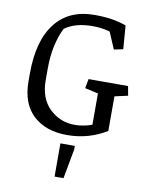

<svg xmlns="http://www.w3.org/2000/svg" viewBox="-98 -742 832 1064"><g transform="rotate(10 317.5 -210.5)"><path d="M49.8 -246.6V-290Q49.8 -474.6 127 -573.2Q204.1 -671.9 348.6 -671.4Q452.6 -671.4 525.9 -643.6L536.1 -511.7L484.9 -501L444.8 -595.2Q399.4 -608.4 347.2 -608.4Q249.5 -608.4 190.9 -565.4Q142.6 -467.8 142.6 -333.5V-268.6Q142.6 -165.5 201.7 -108.9Q260.7 -52.2 343.3 -52.2Q391.1 -52.2 440.4 -69.8V-246.1L365.7 -262.7L375.5 -315.4H597.7L607.4 -262.7L533.2 -246.1V-51.3Q432.1 10.7 311.5 10.7Q190.4 10.7 120.1 -55.2Q49.8 -121.1 49.8 -246.6ZM283.7 62.5H364.7V83L334 249.5H283.7Z"/></g></svg>

Font: NoticiaText-Regular
Style: Regular
Weight: 400
Designer: JM Sole
Foundry: JM Sole
Version: Version 1.003